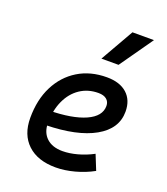

<svg xmlns="http://www.w3.org/2000/svg" viewBox="-146 -897 877 1008"><g transform="rotate(20 293.0 -392.5)"><path d="M286.6 -83Q325.7 -83 370.1 -95.2Q414.6 -107.4 455.6 -129.4L489.3 -45.9Q441.4 -19.5 386.7 -4.9Q332 9.8 282.2 9.8Q181.6 9.8 125.2 -43Q68.8 -95.7 68.8 -189.9Q68.8 -291.5 107.2 -367.2Q145.5 -442.9 214.4 -485.1Q283.2 -527.3 375 -527.3Q447.3 -527.3 487.5 -491.2Q527.8 -455.1 527.8 -390.6Q527.8 -294.9 429.9 -239.7Q332 -184.6 156.7 -181.2L146.5 -259.3Q277.3 -261.2 350.3 -293.9Q423.3 -326.7 423.3 -384.3Q423.3 -407.7 407.2 -421.1Q391.1 -434.6 361.3 -434.6Q303.2 -434.6 259 -404.8Q214.8 -375 190.2 -321.3Q165.5 -267.6 165 -195.8Q165.5 -142.6 197.8 -112.8Q230 -83 286.6 -83ZM313.5 -609.4 419.4 -794.9H539.6L409.2 -609.4Z"/></g></svg>

Font: Cascadia Code PL
Style: Italic
Weight: 400
Italic angle: -10°
Monospace: yes
Designer: Aaron Bell
Foundry: Saja Typeworks
Version: Version 2404.023